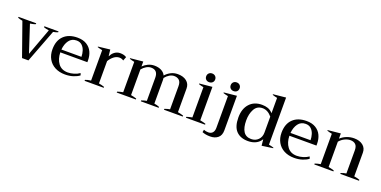

<svg xmlns="http://www.w3.org/2000/svg" viewBox="-16 -1564 5049 2547"><g transform="rotate(20 2508.0 -291.0)"><path d="M74 -467Q34 -474 8 -485V-498H258V-486Q248 -480 225 -474.5Q202 -469 181 -466L306 -85L447 -467Q398 -474 373 -484V-498H573V-486Q548 -474 507 -467L329 0H239Z M1072 -245H690Q692 -151 738 -89.5Q784 -28 873 -28Q914 -28 959 -41.5Q1004 -55 1037 -79L1048 -50Q1017 -25 964 -7.5Q911 10 848 10Q766 10 705 -22Q644 -54 611 -112.5Q578 -171 578 -248Q578 -372 647.5 -439.5Q717 -507 840 -507Q918 -507 970 -475Q1022 -443 1047 -389.5Q1072 -336 1072 -270ZM974 -285Q974 -327 961 -369Q948 -411 918.5 -439Q889 -467 841 -467Q773 -467 735.5 -415.5Q698 -364 691 -285Z M1122 -14Q1154 -27 1202 -33V-462Q1159 -471 1133 -480V-488L1300 -507L1310 -418H1314Q1331 -458 1365.5 -482.5Q1400 -507 1441 -507Q1468 -507 1489.5 -502Q1511 -497 1532 -484L1511 -429Q1485 -448 1453 -448Q1411 -448 1374.5 -419.5Q1338 -391 1313 -348V-33Q1352 -27 1392 -13V0H1122Z M2508 -13V0H2243V-13Q2287 -29 2317 -33V-359Q2317 -417 2290 -442Q2263 -467 2218 -467Q2185 -467 2152.5 -447.5Q2120 -428 2093 -394Q2095 -376 2095 -366V-33Q2136 -27 2168 -13V0H1916V-13Q1961 -29 1989 -33V-359Q1989 -467 1893 -467Q1860 -467 1827 -448Q1794 -429 1766 -395V-33Q1807 -26 1846 -13V0H1576V-13Q1617 -27 1655 -33V-462Q1614 -470 1586 -480V-489L1766 -507V-437Q1795 -467 1836.5 -487Q1878 -507 1926 -507Q1983 -507 2024 -485.5Q2065 -464 2083 -425Q2113 -460 2157 -483.5Q2201 -507 2256 -507Q2333 -507 2380.5 -469.5Q2428 -432 2428 -366V-33Q2471 -26 2508 -13Z M2617 -609Q2617 -636 2634.5 -653.5Q2652 -671 2680 -671Q2708 -671 2726 -653.5Q2744 -636 2744 -609Q2744 -582 2726 -565Q2708 -548 2680 -548Q2652 -548 2634.5 -565Q2617 -582 2617 -609ZM2553 -13Q2579 -22 2632 -33V-460Q2591 -468 2563 -478V-487L2743 -505V-33Q2790 -24 2823 -13V0H2553Z M2963 -609Q2963 -636 2980.5 -653.5Q2998 -671 3026 -671Q3054 -671 3071.5 -653.5Q3089 -636 3089 -609Q3089 -582 3071.5 -565Q3054 -548 3026 -548Q2998 -548 2980.5 -565Q2963 -582 2963 -609ZM2825 104 2832 68Q2859 81 2897 81Q2936 81 2957 56.5Q2978 32 2978 -12V-460Q2935 -469 2909 -478V-487L3089 -505V-16Q3089 54 3047 89Q3005 124 2938 124Q2872 124 2825 104Z M3205 -242Q3205 -364 3269 -435.5Q3333 -507 3445 -507Q3490 -507 3528 -494Q3566 -481 3599 -445V-661Q3558 -669 3531 -679V-688L3710 -706V-41Q3752 -33 3779 -24V-16L3623 6Q3618 -27 3614 -83Q3587 -37 3539.5 -13.5Q3492 10 3430 10Q3323 10 3264 -51.5Q3205 -113 3205 -242ZM3599 -171V-396Q3540 -467 3467 -467Q3389 -467 3352.5 -400Q3316 -333 3316 -241Q3316 -140 3351 -85Q3386 -30 3461 -30Q3521 -30 3560 -69.5Q3599 -109 3599 -171Z M4306 -245H3924Q3926 -151 3972 -89.5Q4018 -28 4107 -28Q4148 -28 4193 -41.5Q4238 -55 4271 -79L4282 -50Q4251 -25 4198 -7.5Q4145 10 4082 10Q4000 10 3939 -22Q3878 -54 3845 -112.5Q3812 -171 3812 -248Q3812 -372 3881.5 -439.5Q3951 -507 4074 -507Q4152 -507 4204 -475Q4256 -443 4281 -389.5Q4306 -336 4306 -270ZM4208 -285Q4208 -327 4195 -369Q4182 -411 4152.5 -439Q4123 -467 4075 -467Q4007 -467 3969.5 -415.5Q3932 -364 3925 -285Z M4996 -13V0H4732V-13Q4772 -28 4806 -33V-359Q4806 -417 4779 -442Q4752 -467 4707 -467Q4670 -467 4629 -448Q4588 -429 4555 -391V-33Q4596 -26 4635 -13V0H4365V-13Q4406 -27 4444 -33V-462Q4403 -470 4375 -480V-489L4555 -507V-433Q4589 -466 4639 -486.5Q4689 -507 4745 -507Q4822 -507 4869.5 -469.5Q4917 -432 4917 -366V-33Q4967 -25 4996 -13Z"/></g></svg>

Font: Trirong Medium
Style: Regular
Weight: 500
Designer: Katatrad Team
Foundry: CadsonDemak
Version: Version 1.001